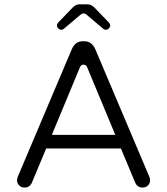

<svg xmlns="http://www.w3.org/2000/svg" viewBox="-20 -867 769 883"><path d="M376.5 -564.9Q379.4 -561.5 381.3 -556.6L510.3 -246.6H218.3L347.2 -556.6Q349.1 -561.5 352.1 -564.9Q357.4 -569.8 364.3 -569.8Q371.1 -569.8 376.5 -564.9ZM118.2 -14.2Q123 -19 126.5 -26.4L192.4 -184.1H536.1L602.1 -26.4Q606.9 -15.6 615.5 -10Q624 -4.4 635.7 -4.4Q650.9 -4.4 660.6 -14.4Q670.4 -24.4 670.4 -39.1Q670.4 -43.9 666.5 -54.7L417.5 -642.6Q409.7 -659.2 397.5 -668.2Q385.3 -677.2 369.1 -677.2H359.4Q333 -677.2 317.4 -653.8Q314 -648.9 311 -642.6L62 -54.7Q58.1 -42 58.1 -39.1Q58.1 -24.4 68.4 -14.2Q78.1 -4.4 93.3 -4.4Q108.4 -4.4 118.2 -14.2ZM273.4 -734.4 349.6 -798.8Q356.4 -805.2 364.3 -805.2Q373.5 -805.2 379.4 -798.3L455.1 -734.4Q460 -730 466.8 -730Q474.1 -730 480.5 -736.3Q486.8 -742.7 486.8 -749.3Q486.8 -755.9 481.4 -762.7Q414.1 -832 414.1 -832.5Q398.9 -847.2 382.8 -847.2H345.7Q328.6 -847.2 313 -831.1L247.1 -762.7Q241.7 -755.9 241.7 -749Q241.7 -742.7 248 -736.3Q254.4 -730 261.5 -730Q268.6 -730 273.4 -734.4Z"/></svg>

Font: YuPearl-ExtraLight
Style: ExtraLight
Weight: 200
Designer: Max Yao
Foundry: Max-Everyday
Version: Version 1.011; ttfautohint (v1.8.3)